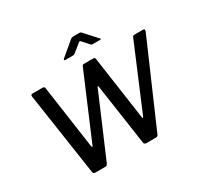

<svg xmlns="http://www.w3.org/2000/svg" viewBox="-194 -1192 1472 1426"><g transform="rotate(-30 541.5 -479.0)"><path d="M1070 -742Q1081 -742 1082.5 -736.5Q1084 -731 1080 -718L774 -14Q770 -5 765.5 -2.5Q761 0 750 0H674Q664 0 658 -3.5Q652 -7 651 -15L574 -542Q573 -547 571 -547Q569 -547 566 -542L340 -14Q335 -5 330.5 -2.5Q326 0 315 0H236Q216 0 214 -16L109 -722Q107 -732 110.5 -737Q114 -742 125 -742H209Q219 -742 222.5 -737.5Q226 -733 227 -726L304 -186Q306 -177 309 -176.5Q312 -176 316 -186L548 -732Q551 -738 554.5 -740Q558 -742 569 -742H643Q653 -742 656 -738Q659 -734 660 -726L738 -182Q739 -175 742.5 -175Q746 -175 749 -184L980 -732Q983 -738 987 -740Q991 -742 1000 -742H1070ZM675 -846 630 -896Q623 -904 620 -903.5Q617 -903 607 -895L543 -843Q536 -838 532.5 -837Q529 -836 522 -836H458Q451 -836 450 -840.5Q449 -845 455 -850L573 -949Q580 -955 586 -956.5Q592 -958 601 -958H651Q659 -958 663 -953.5Q667 -949 670 -946L760 -847Q766 -840 765 -838Q764 -836 756 -836H692Q686 -836 682.5 -838.5Q679 -841 675 -846Z"/></g></svg>

Font: Libre Franklin Medium
Style: Italic
Weight: 500
Italic angle: -8°
Designer: Pablo Impallari, Rodrigo Fuenzalida, Nhung Nguyen
Foundry: Impallari Type
Version: Version 3.000